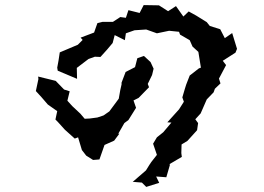

<svg xmlns="http://www.w3.org/2000/svg" viewBox="-20 -712 1040 755"><path d="M502 3 538 6 555 23 606 7 594 -18 634 -15 648 -63 647 -67 695 -95 693 -110 694 -144 717 -158 755 -200 759 -228 748 -243 769 -266 793 -321 820 -349 825 -363 847 -384 841 -403 869 -456 856 -473 906 -505 912 -520 893 -582 864 -562 846 -597 805 -610 793 -625 751 -651 722 -667 701 -647 672 -688 641 -668 605 -691 545 -692 529 -661 485 -672 475 -642 453 -645 424 -626H383L363 -621L350 -584L297 -564L305 -555L286 -536L215 -506L210 -473L205 -446L207 -434L283 -402L282 -445L328 -480L353 -489L375 -488L402 -518L423 -543L431 -574L471 -554L475 -581L509 -593L555 -596L597 -581L645 -591L684 -587L688 -576L726 -554L737 -529L760 -508L770 -446L762 -443L726 -415L712 -379L707 -363L697 -329L703 -312L684 -282L638 -231L654 -230L622 -192L597 -172L582 -147L597 -103L575 -75L567 -63L554 -42ZM121 -354 143 -330 168 -301 205 -275 198 -242 207 -233 235 -202 274 -167 287 -172 302 -122 319 -100 346 -83 371 -85 391 -142 429 -159 449 -186H445L469 -228L485 -240L515 -288L505 -317L525 -327L566 -369L561 -382L578 -417L584 -442L572 -468L546 -492L520 -483L511 -448L474 -429L458 -387V-380L453 -358L447 -324L410 -274L387 -258L363 -250L333 -246L313 -245L296 -265L264 -295L245 -316L254 -353L232 -360L199 -394L130 -411L131 -401Z"/></svg>

Font: チョークS
Style: Regular
Weight: 400
Designer: [Stick] Fontworks Inc.
Foundry: [Stick] Fontworks Inc.
Version: Version 1.200;FEAKit 1.0